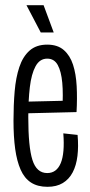

<svg xmlns="http://www.w3.org/2000/svg" viewBox="-20 -710 347 740"><path d="M163 10Q125 10 99.5 -6.5Q74 -23 59.5 -56Q45 -89 38.5 -136Q32 -183 32 -245Q32 -305 36.5 -358Q41 -411 54.5 -451.5Q68 -492 94 -515Q120 -538 162 -538Q202 -538 226 -517Q250 -496 261.5 -460.5Q273 -425 275.5 -378Q278 -331 275 -278L71 -273V-318L242 -322L220 -287Q224 -347 220 -391Q216 -435 202.5 -459.5Q189 -484 162 -484Q133 -484 117 -454.5Q101 -425 95 -374Q89 -323 89 -258Q89 -144 105 -93.5Q121 -43 162 -43Q180 -43 193 -52.5Q206 -62 214 -81Q222 -100 224.5 -129Q227 -158 224 -196L279 -190Q283 -146 278.5 -109Q274 -72 260 -45.5Q246 -19 222 -4.5Q198 10 163 10ZM137 -585 82 -690H148L187 -585Z"/></svg>

Font: Bricolage Grotesque 72pt Condensed ExtraLight
Style: Regular
Weight: 250
Width: 3
Designer: Mathieu Triay
Foundry: Atelier Triay
Version: Version 1.001;gftools[0.9.33.dev8+g029e19f]